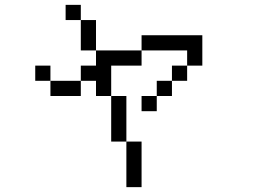

<svg xmlns="http://www.w3.org/2000/svg" viewBox="-20 -770 1040 790"><path d="M312.5 -687.5H250V-750H312.5ZM125 -500H187.5V-437.5H125ZM187.5 -437.5H312.5V-375H187.5ZM312.5 -500H375V-562.5H562.5V-500H437.5V-375H375V-437.5H312.5ZM312.5 -687.5H375V-562.5H312.5ZM437.5 -375H500V-187.5H437.5ZM500 -187.5H562.5V0H500ZM562.5 -375H625V-312.5H562.5ZM562.5 -625H812.5V-500H750V-562.5H562.5ZM625 -437.5H687.5V-375H625ZM687.5 -500H750V-437.5H687.5Z"/></svg>

Font: 寒蝉点阵体 16px
Style: Regular
Weight: 400
Designer: Designed by Warren2060
Foundry: ChillType
Version: Version 1.000